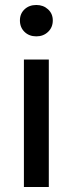

<svg xmlns="http://www.w3.org/2000/svg" viewBox="-20 -751 291 771"><path d="M76 0V-512H176V0ZM126 -605Q97 -605 78.5 -623Q60 -641 60 -669Q60 -696 78.5 -713.5Q97 -731 126 -731Q154 -731 173 -713.5Q192 -696 192 -669Q192 -641 173 -623Q154 -605 126 -605Z"/></svg>

Font: DM Sans 12pt Medium
Style: Regular
Weight: 500
Version: Version 4.004;gftools[0.9.30]